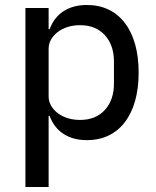

<svg xmlns="http://www.w3.org/2000/svg" viewBox="-20 -550 625 770"><path d="M82 -518H175V-433H179Q197 -481 235.5 -505.5Q274 -530 328 -530Q377 -530 415.5 -511.5Q454 -493 481 -457.5Q508 -422 522 -372Q536 -322 536 -259Q536 -196 522 -146Q508 -96 481 -60.5Q454 -25 415.5 -6.5Q377 12 328 12Q274 12 235.5 -12.5Q197 -37 179 -85H175V200H82ZM301 -69Q364 -69 400.5 -109Q437 -149 437 -215V-303Q437 -369 400.5 -409Q364 -449 301 -449Q275 -449 252 -442Q229 -435 212 -422Q195 -409 185 -392Q175 -375 175 -354V-164Q175 -143 185 -126Q195 -109 212 -96Q229 -83 252 -76Q275 -69 301 -69Z"/></svg>

Font: IBM Plex Sans Devanagari Text
Style: Regular
Weight: 450
Designer: Mike Abbink, Paul van der Laan, Pieter van Rosmalen, Erin McLaughlin
Foundry: Bold Monday
Version: Version 1.1